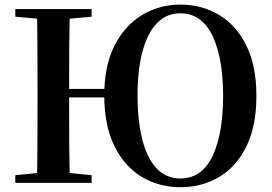

<svg xmlns="http://www.w3.org/2000/svg" viewBox="-20 -779 1160 818"><path d="M137.2 0Q139.2 -85.2 139.5 -171.8Q139.9 -258.5 139.9 -346.1V-393.6Q139.9 -481.3 139.5 -567.7Q139.2 -654.1 137.2 -740.5H277.9Q275.4 -655.6 274.9 -568.3Q274.4 -481 274.4 -392.8V-373.4Q274.4 -266.8 274.9 -176.7Q275.4 -86.6 277.9 0ZM45.1 0V-32.6L193.8 -47.3H221.3L370.3 -32.6V0ZM45.1 -707.9V-740.5H370.3V-707.9L221.3 -694.2H193.8ZM211.1 -364.1V-400H490V-364.1ZM748.6 18.6Q657.6 18.6 583.8 -25.6Q510 -69.9 467.1 -157.4Q424.2 -244.8 424.2 -373.1Q424.2 -497.8 467.4 -583.7Q510.7 -669.6 584.5 -714.5Q658.4 -759.4 748.6 -759.4Q839.2 -759.4 912.5 -715.9Q985.9 -672.4 1029.1 -586Q1072.4 -499.7 1072.4 -370.5Q1072.4 -241.5 1029.5 -154.9Q986.6 -68.2 913.4 -24.8Q840.2 18.6 748.6 18.6ZM748.6 -18.7Q796.3 -18.7 830.7 -44.3Q865.1 -69.8 887 -117.1Q908.9 -164.4 919.8 -228.9Q930.6 -293.5 930.6 -370.5Q930.6 -447.5 919.8 -511.7Q908.9 -575.9 887 -623.2Q865.1 -670.4 830.7 -696.3Q796.3 -722.2 748.6 -722.2Q701.2 -722.2 666.9 -696.3Q632.5 -670.4 610.1 -623.4Q587.6 -576.4 576.8 -512.7Q565.9 -448.9 565.9 -373.1Q565.9 -269.1 585.2 -188.9Q604.5 -108.6 645.2 -63.7Q685.9 -18.7 748.6 -18.7Z"/></svg>

Font: Noto Serif HK ExtraLight
Style: Regular
Weight: 200
Designer: Ryoko NISHIZUKA 西塚涼子 (kana & ideographs); Frank Grießhammer (Latin, Greek & Cyrillic); Wenlong ZHANG 张文龙 (bopomofo); San
Foundry: Adobe
Version: Version 2.002-H1;hotconv 1.1.0;makeotfexe 2.6.0